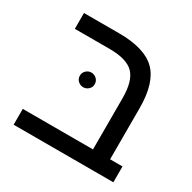

<svg xmlns="http://www.w3.org/2000/svg" viewBox="-137 -736 872 872"><g transform="rotate(30 299.0 -299.5)"><path d="M63 -516.1V-599.1H247.1Q381.8 -599.1 439.9 -541.5Q498 -483.9 498 -351.1V-83H563V0H40V-83H408.2V-352.1Q408.2 -441.9 371.8 -479Q335.4 -516.1 246.1 -516.1ZM189 -342.8Q189 -359.9 200.7 -370.8Q212.4 -381.8 228 -381.8Q243.7 -381.8 255.4 -370.8Q267.1 -359.9 267.1 -342.8Q267.1 -327.1 255.4 -316.2Q243.7 -305.2 228 -305.2Q212.4 -305.2 200.7 -316.2Q189 -327.1 189 -342.8Z"/></g></svg>

Font: Liberation Sans
Style: Regular
Weight: 400
Designer: Steve Matteson
Foundry: Ascender Corporation
Version: Version 2.00.1